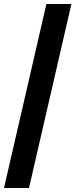

<svg xmlns="http://www.w3.org/2000/svg" viewBox="-58 -810 377 960"><path d="M-38 130 174 -790H299L87 130Z"/></svg>

Font: Instrument Sans SemiCondensed
Style: Bold Italic
Weight: 700
Width: 4
Italic angle: -13°
Designer: Rodrigo Fuenzalida
Foundry: fragTYPE
Version: Version 1.000;gftools[0.9.28]